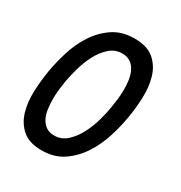

<svg xmlns="http://www.w3.org/2000/svg" viewBox="-175 -867 949 1004"><g transform="rotate(30 300.0 -365.0)"><path d="M236 -90Q281 -90 313.5 -120.5Q346 -151 368 -193.5Q390 -236 403.5 -284Q417 -332 422 -367Q426 -389 429.5 -418Q433 -447 433.5 -477.5Q434 -508 429.5 -537.5Q425 -567 413.5 -589.5Q402 -612 382.5 -626Q363 -640 333 -640Q288 -640 255 -609.5Q222 -579 200.5 -536.5Q179 -494 166 -447Q153 -400 147 -366Q143 -343 139.5 -313.5Q136 -284 136 -253.5Q136 -223 140 -193.5Q144 -164 155.5 -141Q167 -118 186.5 -104Q206 -90 236 -90ZM218 10Q142 10 101 -26.5Q60 -63 44 -119Q28 -175 31 -241Q34 -307 44 -367Q54 -425 74 -490.5Q94 -556 130 -611.5Q166 -667 219.5 -703.5Q273 -740 350 -740Q426 -740 467.5 -704Q509 -668 525 -612.5Q541 -557 538.5 -492Q536 -427 526 -369Q516 -308 495 -241.5Q474 -175 437.5 -119Q401 -63 347.5 -26.5Q294 10 218 10Z"/></g></svg>

Font: Maple Mono Medium
Style: Italic
Weight: 500
Italic angle: -10°
Monospace: yes
Designer: subframe7536
Version: Version 7.000